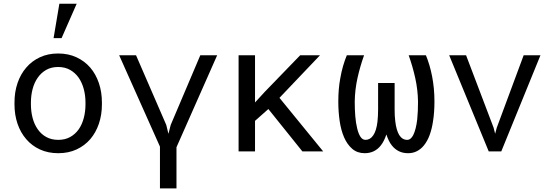

<svg xmlns="http://www.w3.org/2000/svg" viewBox="-20 -832 3040 1055"><path d="M59.6 -269V-258.3Q59.6 -201.2 76.2 -152.3Q92.8 -103.5 124 -67.4Q154.8 -31.2 199.5 -10.7Q244.1 9.8 300.3 9.8Q356 9.8 400.4 -10.7Q444.8 -31.2 476.1 -67.4Q506.8 -103.5 523.4 -152.3Q540 -201.2 540 -258.3V-269Q540 -326.2 523.4 -375.2Q506.8 -424.3 476.1 -460.4Q444.8 -496.6 400.1 -517.3Q355.5 -538.1 299.3 -538.1Q243.7 -538.1 199.2 -517.3Q154.8 -496.6 124 -460.4Q92.8 -424.3 76.2 -375.2Q59.6 -326.2 59.6 -269ZM149.9 -258.3V-269Q149.9 -307.6 159.2 -343Q168.5 -378.4 187.5 -405.3Q206.1 -432.1 233.9 -448Q261.7 -463.9 299.3 -463.9Q336.9 -463.9 365 -448Q393.1 -432.1 412.1 -405.3Q430.7 -378.4 440.2 -343Q449.7 -307.6 449.7 -269V-258.3Q449.7 -219.2 440.4 -183.8Q431.2 -148.4 412.6 -121.6Q393.6 -94.7 365.5 -79.1Q337.4 -63.5 300.3 -63.5Q262.7 -63.5 234.4 -79.1Q206.1 -94.7 187.5 -121.6Q168.5 -148.4 159.2 -183.8Q149.9 -219.2 149.9 -258.3ZM306.2 -811.5 274.4 -622.6H318.4L401.4 -811.5Z M1080.6 -528.3 918 -145.5 905.8 -97.7H905.3L893.6 -145.5L727.5 -528.3H634.8L858.9 -26.4V203.1H949.7V-22.9L1173.3 -528.3Z M1454.6 -232.9 1641.6 0H1755.9L1515.6 -294.4L1738.3 -528.3H1629.4L1435.1 -327.6L1381.3 -269V-528.3H1291V0H1381.3V-168Z M1980.5 -528.3H1885.7Q1874.5 -501.5 1865.2 -469.7Q1856 -438 1849.6 -400.9Q1844.2 -372.6 1841.6 -340.6Q1838.9 -308.6 1838.9 -273.4Q1838.9 -219.2 1846.2 -168.2Q1853.5 -117.2 1870.6 -77.6Q1887.7 -38.1 1915.5 -14.2Q1943.4 9.8 1983.9 9.8Q2011.7 9.8 2034.2 -1.2Q2056.6 -12.2 2072.8 -33.2Q2082 -44.9 2089.6 -60.1Q2097.2 -75.2 2103 -93.3Q2108.9 -75.2 2116.2 -60.1Q2123.5 -44.9 2132.8 -33.2Q2149.4 -12.2 2171.6 -1.2Q2193.8 9.8 2222.2 9.8Q2249.5 9.8 2271.2 -1.5Q2293 -12.7 2309.1 -32.7Q2328.6 -56.6 2340.8 -90.1Q2353 -123.5 2358.9 -163.1Q2363.3 -189 2365.2 -217Q2367.2 -245.1 2367.2 -273.4Q2367.2 -312 2363.8 -346.7Q2360.4 -381.3 2354.5 -411.6Q2348.1 -444.8 2339.4 -474.1Q2330.6 -503.4 2320.3 -528.3H2225.6Q2247.6 -466.8 2261.7 -403.1Q2275.9 -339.4 2276.9 -273.4Q2276.9 -247.6 2275.9 -222.7Q2274.9 -197.8 2272.5 -175.8Q2269.5 -149.4 2263.9 -127.2Q2258.3 -105 2250.5 -89.4Q2244.1 -77.1 2235.8 -70.3Q2227.5 -63.5 2217.3 -63.5Q2204.1 -63.5 2193.1 -70.1Q2182.1 -76.7 2173.8 -89.8Q2166 -102.5 2160.4 -121.6Q2154.8 -140.6 2151.9 -166Q2149.9 -180.2 2149.2 -196Q2148.4 -211.9 2148.4 -230V-376H2057.6V-230Q2057.6 -211.4 2056.6 -194.8Q2055.7 -178.2 2054.2 -164.1Q2051.3 -138.7 2045.4 -119.9Q2039.6 -101.1 2031.2 -88.9Q2022.9 -76.2 2012 -69.8Q2001 -63.5 1988.3 -63.5Q1971.7 -63.5 1960.4 -80.8Q1949.2 -98.1 1942.4 -127.4Q1935.1 -156.7 1932.1 -194.6Q1929.2 -232.4 1929.2 -273.4Q1930.2 -339.4 1944.3 -403.1Q1958.5 -466.8 1980.5 -528.3Z M2665.5 0H2734.4L2949.7 -528.3H2857.4L2709.5 -129.9L2700.7 -97.2L2692.4 -129.9L2541 -528.3H2448.2Z"/></svg>

Font: RobotoMono Nerd Font
Style: Regular
Weight: 400
Monospace: yes
Designer: Google
Version: Version 3.000;Nerd Fonts 3.2.1